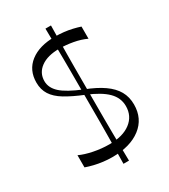

<svg xmlns="http://www.w3.org/2000/svg" viewBox="-207 -878 929 1053"><g transform="rotate(-30 257.5 -351.0)"><path d="M61 -13V-90Q95 -74 144.5 -64Q194 -54 244 -54Q329 -54 377.5 -91Q426 -128 426 -191Q426 -243 387 -282Q348 -321 265 -355Q196 -383 151.5 -410Q107 -437 86 -470Q65 -503 65 -547Q65 -626 122.5 -670.5Q180 -715 279 -715Q306 -715 333.5 -712Q361 -709 386.5 -703Q412 -697 433 -690V-613Q397 -630 352.5 -638Q308 -646 267 -646Q192 -646 149.5 -615Q107 -584 107 -532Q107 -490 144 -456Q181 -422 272 -385Q340 -359 383.5 -328.5Q427 -298 448 -261Q469 -224 469 -176Q469 -87 402.5 -36Q336 15 222 15Q194 15 165.5 11.5Q137 8 110 1.5Q83 -5 61 -13ZM256 77Q257 27 257.5 -19Q258 -65 258.5 -107Q259 -149 259 -189Q259 -229 259 -269Q259 -309 259 -351Q259 -393 259 -433Q259 -473 259 -513Q259 -553 258.5 -595Q258 -637 257.5 -683Q257 -729 256 -779H291Q290 -729 289.5 -683Q289 -637 288.5 -595Q288 -553 288 -513Q288 -473 288 -433Q288 -393 288 -351Q288 -309 288 -269Q288 -229 288 -189Q288 -149 288.5 -107Q289 -65 289.5 -19Q290 27 291 77Z"/></g></svg>

Font: Ojuju ExtraLight
Style: Regular
Weight: 400
Version: Version 1.000